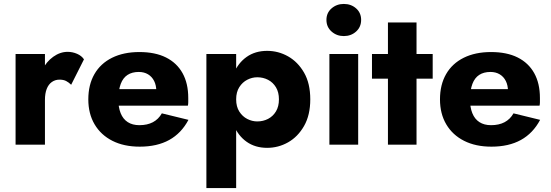

<svg xmlns="http://www.w3.org/2000/svg" viewBox="-20 -734 2793 974"><path d="M208 -460H59V0H208ZM341 -304 406 -433Q394 -451 371 -461Q348 -471 323 -471Q285 -471 250 -446Q215 -421 193.5 -378Q172 -335 172 -280L208 -227Q208 -260 217 -283Q226 -306 243 -318Q260 -330 282 -330Q302 -330 315.5 -323Q329 -316 341 -304Z M689 10Q777 10 838.5 -24Q900 -58 936 -126L801 -159Q784 -129 755.5 -114Q727 -99 687 -99Q652 -99 628 -114.5Q604 -130 592 -160Q580 -190 580 -232Q581 -278 592.5 -308.5Q604 -339 627 -354Q650 -369 684 -369Q711 -369 731 -357Q751 -345 762 -323Q773 -301 773 -271Q773 -264 769.5 -253.5Q766 -243 761 -236L797 -282H513V-198H933Q935 -205 935 -215.5Q935 -226 935 -237Q935 -311 906 -363Q877 -415 822 -442.5Q767 -470 687 -470Q607 -470 548.5 -441Q490 -412 459 -358Q428 -304 428 -230Q428 -157 460 -103Q492 -49 550.5 -19.5Q609 10 689 10Z M1178 220V-460H1027V220ZM1554 -230Q1554 -311 1522.5 -365.5Q1491 -420 1441.5 -448Q1392 -476 1335 -476Q1275 -476 1231.5 -445.5Q1188 -415 1165 -360Q1142 -305 1142 -230Q1142 -156 1165 -100.5Q1188 -45 1231.5 -14.5Q1275 16 1335 16Q1392 16 1441.5 -12Q1491 -40 1522.5 -95Q1554 -150 1554 -230ZM1395 -230Q1395 -194 1380 -169Q1365 -144 1340 -131Q1315 -118 1285 -118Q1259 -118 1234.5 -130.5Q1210 -143 1194 -168Q1178 -193 1178 -230Q1178 -267 1194 -292Q1210 -317 1234.5 -329.5Q1259 -342 1285 -342Q1315 -342 1340 -329Q1365 -316 1380 -291Q1395 -266 1395 -230Z M1636 -633Q1636 -597 1662 -574Q1688 -551 1724 -551Q1761 -551 1786.5 -574Q1812 -597 1812 -633Q1812 -669 1786.5 -691.5Q1761 -714 1724 -714Q1688 -714 1662 -691.5Q1636 -669 1636 -633ZM1651 -460V0H1797V-460Z M1867 -460V-335H2175V-460ZM1948 -620V0H2093V-620Z M2473 10Q2561 10 2622.5 -24Q2684 -58 2720 -126L2585 -159Q2568 -129 2539.5 -114Q2511 -99 2471 -99Q2436 -99 2412 -114.5Q2388 -130 2376 -160Q2364 -190 2364 -232Q2365 -278 2376.5 -308.5Q2388 -339 2411 -354Q2434 -369 2468 -369Q2495 -369 2515 -357Q2535 -345 2546 -323Q2557 -301 2557 -271Q2557 -264 2553.5 -253.5Q2550 -243 2545 -236L2581 -282H2297V-198H2717Q2719 -205 2719 -215.5Q2719 -226 2719 -237Q2719 -311 2690 -363Q2661 -415 2606 -442.5Q2551 -470 2471 -470Q2391 -470 2332.5 -441Q2274 -412 2243 -358Q2212 -304 2212 -230Q2212 -157 2244 -103Q2276 -49 2334.5 -19.5Q2393 10 2473 10Z"/></svg>

Font: Jost
Style: Bold
Weight: 700
Version: Version 3.710